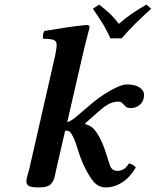

<svg xmlns="http://www.w3.org/2000/svg" viewBox="-20 -807 679 837"><path d="M108 -72 220 -563Q227 -596 227 -612Q227 -628 213.5 -633Q200 -638 168 -638Q164 -652 173 -672Q226 -681 274 -688Q322 -695 357 -698Q373 -698 370 -685Q370 -685 363 -658.5Q356 -632 344 -583L273 -274Q285 -278 296.5 -286Q308 -294 318 -303L358 -337Q412 -385 460.5 -412Q509 -439 533 -439Q569 -439 588.5 -425.5Q608 -412 608 -395Q608 -367 591 -351.5Q574 -336 551 -336Q534 -336 527 -343Q520 -350 514 -357Q508 -364 495 -364Q480 -364 460.5 -356.5Q441 -349 404 -316L352 -270V-266Q377 -259 391 -242.5Q405 -226 417 -202Q428 -181 436.5 -156.5Q445 -132 458 -90Q463 -74 471.5 -68Q480 -62 494 -62Q502 -62 514.5 -67Q527 -72 542 -94Q550 -94 558.5 -88.5Q567 -83 572 -77Q548 -35 513.5 -12.5Q479 10 441 10Q410 10 388.5 -14.5Q367 -39 342 -93Q327 -127 317 -162Q307 -197 293 -221Q289 -228 284 -232.5Q279 -237 273 -237Q268 -237 264 -237L226 -72Q222 -55 218 -36Q214 -17 200.5 -3.5Q187 10 152 10Q113 10 104 2.5Q95 -5 95 -17Q95 -25 99.5 -41Q104 -57 108 -72ZM511 -640H461Q446 -675 425.5 -707.5Q405 -740 385 -769L412 -787Q438 -767 457 -749.5Q476 -732 498 -703Q529 -730 556.5 -748.5Q584 -767 618 -787L639 -769Q606 -739 573 -707Q540 -675 511 -640Z"/></svg>

Font: Libertinus Serif SemiBold
Style: Italic
Weight: 600
Italic angle: -11.5°
Designer: Philipp H. Poll, Khaled Hosny
Foundry: Caleb Maclennan
Version: Version 7.051;RELEASE